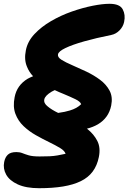

<svg xmlns="http://www.w3.org/2000/svg" viewBox="-38 -730 676 1010"><path d="M168 260Q99 260 55.5 240Q12 220 -5.5 188.5Q-23 157 -16 122Q-11 97 3.5 83.5Q18 70 48 70Q66 70 79.5 75.5Q93 81 113 87Q133 93 170 93Q202 93 223.5 92Q245 91 264.5 87.5Q284 84 307 79Q302 63 278 48.5Q254 34 220 17.5Q186 1 150.5 -19Q115 -39 86 -66.5Q57 -94 43 -131.5Q29 -169 39 -219Q51 -282 108 -316Q121 -323 136 -329Q115 -351 104 -379Q88 -416 98 -465Q107 -512 143 -550.5Q179 -589 230.5 -619Q282 -649 339 -669Q396 -689 448.5 -699.5Q501 -710 538 -710Q592 -710 607.5 -681Q623 -652 615 -615Q610 -590 591 -570.5Q572 -551 547 -546Q467 -530 405 -512.5Q343 -495 306.5 -477.5Q270 -460 267 -444Q264 -429 285.5 -415.5Q307 -402 342 -387Q377 -372 416 -353.5Q455 -335 488 -310.5Q521 -286 538.5 -253Q556 -220 547 -175Q534 -110 477 -76Q451 -61 419 -53Q420 -52 422 -51Q456 -24 474 11.5Q492 47 482 96Q473 141 449.5 172.5Q426 204 387 223Q348 242 293.5 251Q239 260 168 260ZM250 -256Q241 -252 234 -248Q199 -227 195 -207Q191 -187 213 -170Q233 -153 268 -136Q305 -141 330 -149Q367 -160 389 -182Q384 -196 358 -208.5Q332 -221 296 -236Q273 -245 250 -256Z"/></svg>

Font: Shantell Sans Light ExtraBold
Style: Italic
Weight: 800
Italic angle: -11°
Version: Version 1.008;[ac192a2d6]